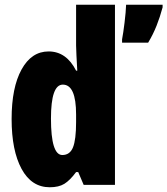

<svg xmlns="http://www.w3.org/2000/svg" viewBox="-20 -780 706 810"><path d="M512 -760Q511 -730 505.5 -685Q500 -640 495 -614V-600H605Q626 -635 640.5 -671.5Q655 -708 666 -749V-760ZM195 -280Q195 -423 245 -423Q301 -423 301 -297V-265Q301 -191 288 -158.5Q275 -126 243 -126Q195 -126 195 -280ZM301 -54H310L333 0H465V-760H301V-588Q301 -573 302.5 -546.5Q304 -520 306 -482H301Q260 -563 185 -563Q113 -563 71 -487Q29 -411 29 -278Q29 -145 71 -67.5Q113 10 190 10Q228 10 251.5 -4.5Q275 -19 301 -54Z"/></svg>

Font: Noto Sans Display Condensed Black
Style: Regular
Weight: 900
Width: 3
Designer: Monotype Design team
Foundry: Monotype Imaging Inc.
Version: 1.000